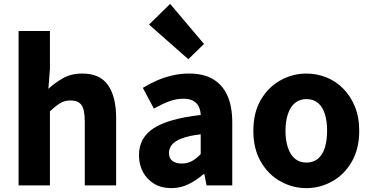

<svg xmlns="http://www.w3.org/2000/svg" viewBox="-20 -958 1918 992"><path d="M76 0V-798H238V-602L230 -499Q262 -529 304.5 -553.5Q347 -578 405 -578Q497 -578 538.5 -517.5Q580 -457 580 -351V0H418V-330Q418 -393 400.5 -416Q383 -439 345 -439Q313 -439 290 -424.5Q267 -410 238 -383V0Z M865 14Q814 14 776.5 -8.5Q739 -31 718.5 -69.5Q698 -108 698 -156Q698 -246 774 -295.5Q850 -345 1017 -364Q1016 -389 1006.5 -408Q997 -427 977.5 -437.5Q958 -448 927 -448Q890 -448 853 -434Q816 -420 775 -397L718 -504Q754 -526 792 -542.5Q830 -559 871.5 -568.5Q913 -578 957 -578Q1030 -578 1079 -550Q1128 -522 1154 -466Q1180 -410 1180 -325V0H1047L1036 -58H1031Q996 -27 954.5 -6.5Q913 14 865 14ZM920 -113Q949 -113 972 -126Q995 -139 1017 -162V-264Q956 -257 919.5 -243Q883 -229 868 -210Q853 -191 853 -168Q853 -139 871.5 -126Q890 -113 920 -113ZM953 -652 750 -831 859 -938 1034 -731Z M1563 14Q1492 14 1429 -21Q1366 -56 1327.5 -122.5Q1289 -189 1289 -282Q1289 -376 1327.5 -442Q1366 -508 1429 -543Q1492 -578 1563 -578Q1616 -578 1665.5 -558.5Q1715 -539 1753 -500.5Q1791 -462 1813.5 -407.5Q1836 -353 1836 -282Q1836 -189 1797.5 -122.5Q1759 -56 1696.5 -21Q1634 14 1563 14ZM1563 -118Q1599 -118 1623 -138Q1647 -158 1658.5 -195.5Q1670 -233 1670 -282Q1670 -332 1658.5 -369Q1647 -406 1623 -426Q1599 -446 1563 -446Q1528 -446 1504 -426Q1480 -406 1467.5 -369Q1455 -332 1455 -282Q1455 -233 1467.5 -195.5Q1480 -158 1504 -138Q1528 -118 1563 -118Z"/></svg>

Font: Noto Sans SC Thin ExtraBold
Style: Regular
Weight: 800
Version: Version 2.004-H2;hotconv 1.0.118;makeotfexe 2.5.65603